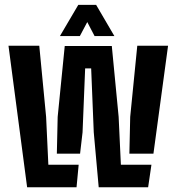

<svg xmlns="http://www.w3.org/2000/svg" viewBox="-20 -794 748 814"><path d="M95 0 16 -600H146.5L175.5 -298.5L185 -95.5H313.5L304.5 0ZM528.5 -142.5 532 -298.5 562 -600H692.5L630.5 -142.5ZM398.5 0 377.5 -233 366.5 -504H341L330 -233L319.5 -142.5H221L224.5 -298.5L254.5 -599H454L483 -298.5L492.5 -95.5H622L608 0ZM234 -641 312 -773.5H387.5L465 -641H381L350 -700.5L318.5 -641Z"/></svg>

Font: Big Shoulders Stencil Display ExtraBold
Style: Regular
Weight: 800
Designer: Patric King
Foundry: XO Type Co
Version: Version 1.000